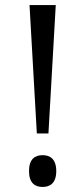

<svg xmlns="http://www.w3.org/2000/svg" viewBox="-20 -734 334 761"><path d="M126 -205H172L201 -714H97ZM149 7C178 7 203 -8 203 -56C203 -104 178 -119 149 -119C119 -119 95 -104 95 -56C95 -8 119 7 149 7Z"/></svg>

Font: Noto Serif Bengali Condensed
Style: Regular
Weight: 400
Width: 3
Designer: Juan Bruce, Universal Thirst, Indian Type Foundry and the Monotype Design Team.
Foundry: Monotype Imaging Inc.
Version: Version 2.003